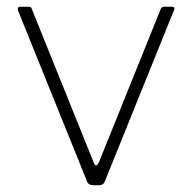

<svg xmlns="http://www.w3.org/2000/svg" viewBox="-20 -550 570 570"><path d="M490 -530Q495 -530 497 -527.5Q499 -525 497 -521L291 -11Q287 0 273 0H259Q243 0 239 -10L33 -520Q32 -525 34 -527.5Q36 -530 41 -530H63Q68 -530 71 -528.5Q74 -527 75 -522L258 -68Q265 -49 274 -69L457 -523Q459 -527 461.5 -528.5Q464 -530 468 -530H490Z"/></svg>

Font: Libre Franklin Thin
Style: Regular
Weight: 100
Designer: Pablo Impallari, Rodrigo Fuenzalida, Nhung Nguyen
Foundry: Impallari Type
Version: Version 3.000